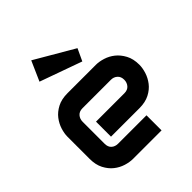

<svg xmlns="http://www.w3.org/2000/svg" viewBox="-204 -883 1017 1017"><g transform="rotate(-45 304.0 -375.0)"><path d="M583.7 -328.7Q583.7 -304.5 574.8 -276Q565.8 -247.5 546.8 -222.8Q527.7 -198 496.5 -181.9Q465.3 -165.8 420.8 -165.8H207.9V-278.2H420.8Q445 -278.2 457.9 -293.3Q470.8 -308.4 470.8 -329.7Q470.8 -353 456.2 -366.1Q441.6 -379.2 420.8 -379.2H207.9Q183.2 -379.2 170.3 -364.1Q157.4 -349 157.4 -327.7V-162.9Q157.4 -138.6 171.8 -125.7Q186.1 -112.9 208.4 -112.9H420.8V0H207.9Q182.2 0 153.7 -8.9Q125.2 -17.8 101.2 -36.9Q77.2 -55.9 60.9 -87.1Q44.6 -118.3 44.6 -162.9V-328.7Q44.6 -353 53.5 -381.2Q62.4 -409.4 81.4 -434.2Q100.5 -458.9 131.7 -475.2Q162.9 -491.6 207.9 -491.6H420.8Q445 -491.6 473.5 -482.7Q502 -473.8 526 -454.7Q550 -435.6 566.8 -404.5Q583.7 -373.3 583.7 -328.7ZM195 -750.5 413.9 -622.8 382.2 -555 146 -639.6Z"/></g></svg>

Font: AKL FREE 001
Style: Regular
Weight: 400
Designer: AKL
Foundry: AKL
Version: Version 1.00;August 10, 2024;FontCreator 13.0.0.2630 64-bit